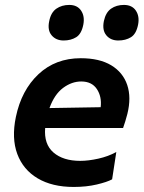

<svg xmlns="http://www.w3.org/2000/svg" viewBox="-20 -747 583 780"><path d="M279.5 12.5Q192 12.5 133 -22.5Q74 -57.5 50.2 -121.5Q26.5 -185.5 44.5 -272Q67 -380.5 136.2 -445.5Q205.5 -510.5 308 -510.5Q384 -510.5 431.8 -481.8Q479.5 -453 496.8 -402Q514 -351 497.5 -284.5Q489.5 -253.5 480 -227H163.5Q158 -161.5 197.2 -127.5Q236.5 -93.5 306 -93.5Q339 -93.5 379.5 -102.5Q420 -111.5 452.5 -129.5L435.5 -18.5Q415.5 -7.5 373.2 2.5Q331 12.5 279.5 12.5ZM310 -416Q271.5 -416 236.2 -389.8Q201 -363.5 181 -308L389 -311.5Q394 -354.5 373.5 -385.2Q353 -416 310 -416ZM460.5 -582.5Q429.5 -582.5 412 -603.5Q394.5 -624.5 402 -661.5Q409.5 -696.5 431.2 -711.8Q453 -727 483.5 -727Q516.5 -727 532 -703.8Q547.5 -680.5 541 -647Q533.5 -609 512 -595.8Q490.5 -582.5 460.5 -582.5ZM238.5 -582.5Q207.5 -582.5 189.8 -603.5Q172 -624.5 180 -661.5Q187 -696.5 209 -711.8Q231 -727 261.5 -727Q294 -727 309.5 -703.8Q325 -680.5 318.5 -647Q311 -609 289.5 -595.8Q268 -582.5 238.5 -582.5Z"/></svg>

Font: Commissioner SemiBold
Style: Italic
Weight: 600
Italic angle: -12°
Designer: Kostas Bartsokas
Foundry: Kostas Bartsokas
Version: Version 1.000; ttfautohint (v1.8.3)